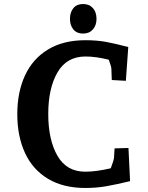

<svg xmlns="http://www.w3.org/2000/svg" viewBox="-20 -920 736 955"><path d="M66 -352Q66 -462 104.5 -545Q143 -628 219 -674Q295 -720 405 -720Q462 -720 508 -711.5Q554 -703 618 -686L606 -518L536 -522L534 -578Q534 -588 521 -623Q457 -639 405 -639Q312 -639 266 -560Q220 -481 220 -353Q220 -225 265.5 -145.5Q311 -66 404 -66Q458 -66 531 -83Q546 -123 547 -135L550 -182L619 -184L627 -19Q561 -3 510.5 6Q460 15 405 15Q295 15 219 -30.5Q143 -76 104.5 -159Q66 -242 66 -352ZM328 -826Q328 -859 345 -879.5Q362 -900 393 -900Q424 -900 442 -880Q460 -860 460 -826Q460 -794 442 -773.5Q424 -753 393 -753Q362 -753 345 -773.5Q328 -794 328 -826Z"/></svg>

Font: Andada Pro ExtraBold
Style: Regular
Weight: 800
Designer: Carolina Giovagnoli
Foundry: Huerta Tipografica
Version: Version 3.005; ttfautohint (v1.8.4)